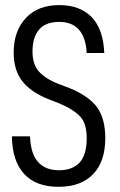

<svg xmlns="http://www.w3.org/2000/svg" viewBox="-20 -720 466 747"><path d="M26.4 -189.5H96.7Q99.6 -120.1 128.9 -88.9Q157.2 -57.6 210 -57.6Q262.7 -57.6 291 -88.9Q317.4 -120.1 317.4 -181.6Q317.4 -237.3 293.9 -264.6Q267.6 -293.9 209 -318.4L168.9 -334Q100.6 -361.3 67.4 -403.3Q33.2 -446.3 33.2 -515.6Q33.2 -599.6 81.1 -650.4Q127.9 -700.2 210.9 -700.2Q290 -700.2 335.9 -654.3Q381.8 -607.4 385.7 -513.7H317.4Q310.5 -634.8 210 -634.8Q158.2 -634.8 132.8 -605.5Q106.4 -575.2 106.4 -519.5Q106.4 -471.7 129.9 -443.4Q141.6 -429.7 161.6 -416.5Q181.6 -403.3 210 -392.6L251 -377Q321.3 -348.6 355.5 -305.7Q389.6 -260.7 389.6 -182.6Q389.6 -91.8 342.8 -43Q295.9 6.8 207 6.8Q120.1 6.8 74.2 -43Q27.3 -93.8 26.4 -189.5Z"/></svg>

Font: Dinish Condensed
Style: Regular
Weight: 400
Width: 3
Designer: Bert Driehuis
Foundry: Playbeing
Version: Version 3.006; git-39231f3c-release